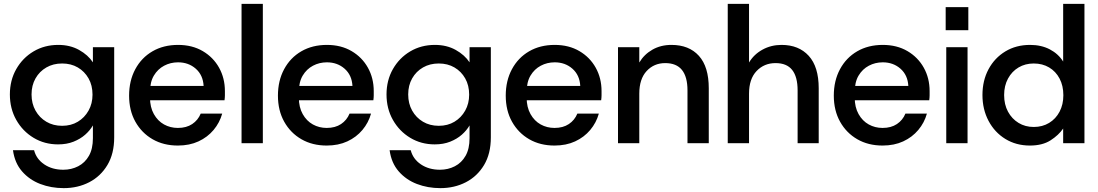

<svg xmlns="http://www.w3.org/2000/svg" viewBox="-20 -740 5672 992"><path d="M309 232Q244 232 188 210.5Q132 189 94 145.5Q56 102 47 36H156Q168 82 209 109.5Q250 137 307 137Q349 137 384 119Q419 101 439.5 65Q460 29 460 -26V-92Q445 -66 420 -44Q395 -22 360 -8Q325 6 280 6Q210 6 153.5 -28Q97 -62 64 -120.5Q31 -179 31 -252Q31 -325 64 -383Q97 -441 153.5 -474.5Q210 -508 281 -508Q342 -508 388.5 -482Q435 -456 460 -418V-496H570V-30Q570 54 535 112.5Q500 171 441 201.5Q382 232 309 232ZM301 -90Q347 -90 382 -111Q417 -132 437.5 -168.5Q458 -205 458 -251Q458 -299 437.5 -335Q417 -371 382 -391.5Q347 -412 301 -412Q255 -412 219.5 -391.5Q184 -371 163.5 -335Q143 -299 143 -252Q143 -205 163.5 -168.5Q184 -132 219.5 -111Q255 -90 301 -90Z M899 12Q825 12 768.5 -20.5Q712 -53 679.5 -111Q647 -169 647 -246Q647 -323 679 -382.5Q711 -442 768 -475Q825 -508 900 -508Q973 -508 1027.5 -476Q1082 -444 1112 -390Q1142 -336 1142 -269Q1142 -259 1142 -247.5Q1142 -236 1140 -222H728V-296H1032Q1029 -352 991.5 -385Q954 -418 900 -418Q861 -418 828 -400.5Q795 -383 775 -349.5Q755 -316 755 -264V-236Q755 -186 775 -150.5Q795 -115 827.5 -97Q860 -79 899 -79Q943 -79 973 -99Q1003 -119 1017 -153H1128Q1115 -106 1083.5 -68.5Q1052 -31 1005.5 -9.5Q959 12 899 12Z M1228 0V-720H1338V0Z M1668 12Q1594 12 1537.5 -20.5Q1481 -53 1448.5 -111Q1416 -169 1416 -246Q1416 -323 1448 -382.5Q1480 -442 1537 -475Q1594 -508 1669 -508Q1742 -508 1796.5 -476Q1851 -444 1881 -390Q1911 -336 1911 -269Q1911 -259 1911 -247.5Q1911 -236 1909 -222H1497V-296H1801Q1798 -352 1760.5 -385Q1723 -418 1669 -418Q1630 -418 1597 -400.5Q1564 -383 1544 -349.5Q1524 -316 1524 -264V-236Q1524 -186 1544 -150.5Q1564 -115 1596.5 -97Q1629 -79 1668 -79Q1712 -79 1742 -99Q1772 -119 1786 -153H1897Q1884 -106 1852.5 -68.5Q1821 -31 1774.5 -9.5Q1728 12 1668 12Z M2255 232Q2190 232 2134 210.5Q2078 189 2040 145.5Q2002 102 1993 36H2102Q2114 82 2155 109.5Q2196 137 2253 137Q2295 137 2330 119Q2365 101 2385.5 65Q2406 29 2406 -26V-92Q2391 -66 2366 -44Q2341 -22 2306 -8Q2271 6 2226 6Q2156 6 2099.5 -28Q2043 -62 2010 -120.5Q1977 -179 1977 -252Q1977 -325 2010 -383Q2043 -441 2099.5 -474.5Q2156 -508 2227 -508Q2288 -508 2334.5 -482Q2381 -456 2406 -418V-496H2516V-30Q2516 54 2481 112.5Q2446 171 2387 201.5Q2328 232 2255 232ZM2247 -90Q2293 -90 2328 -111Q2363 -132 2383.5 -168.5Q2404 -205 2404 -251Q2404 -299 2383.5 -335Q2363 -371 2328 -391.5Q2293 -412 2247 -412Q2201 -412 2165.5 -391.5Q2130 -371 2109.5 -335Q2089 -299 2089 -252Q2089 -205 2109.5 -168.5Q2130 -132 2165.5 -111Q2201 -90 2247 -90Z M2845 12Q2771 12 2714.5 -20.5Q2658 -53 2625.5 -111Q2593 -169 2593 -246Q2593 -323 2625 -382.5Q2657 -442 2714 -475Q2771 -508 2846 -508Q2919 -508 2973.5 -476Q3028 -444 3058 -390Q3088 -336 3088 -269Q3088 -259 3088 -247.5Q3088 -236 3086 -222H2674V-296H2978Q2975 -352 2937.5 -385Q2900 -418 2846 -418Q2807 -418 2774 -400.5Q2741 -383 2721 -349.5Q2701 -316 2701 -264V-236Q2701 -186 2721 -150.5Q2741 -115 2773.5 -97Q2806 -79 2845 -79Q2889 -79 2919 -99Q2949 -119 2963 -153H3074Q3061 -106 3029.5 -68.5Q2998 -31 2951.5 -9.5Q2905 12 2845 12Z M3173 0V-496H3283V-417Q3308 -459 3351 -483.5Q3394 -508 3449 -508Q3540 -508 3591 -451.5Q3642 -395 3642 -284V0H3532V-273Q3532 -343 3503.5 -378.5Q3475 -414 3417 -414Q3359 -414 3321 -373Q3283 -332 3283 -256V0Z M3740 0V-720H3850V-417Q3875 -459 3919.5 -483.5Q3964 -508 4018 -508Q4107 -508 4158.5 -451.5Q4210 -395 4210 -284V0H4101V-273Q4101 -343 4073 -378.5Q4045 -414 3987 -414Q3928 -414 3889 -373Q3850 -332 3850 -256V0Z M4540 12Q4466 12 4409.5 -20.5Q4353 -53 4320.5 -111Q4288 -169 4288 -246Q4288 -323 4320 -382.5Q4352 -442 4409 -475Q4466 -508 4541 -508Q4614 -508 4668.5 -476Q4723 -444 4753 -390Q4783 -336 4783 -269Q4783 -259 4783 -247.5Q4783 -236 4781 -222H4369V-296H4673Q4670 -352 4632.5 -385Q4595 -418 4541 -418Q4502 -418 4469 -400.5Q4436 -383 4416 -349.5Q4396 -316 4396 -264V-236Q4396 -186 4416 -150.5Q4436 -115 4468.5 -97Q4501 -79 4540 -79Q4584 -79 4614 -99Q4644 -119 4658 -153H4769Q4756 -106 4724.5 -68.5Q4693 -31 4646.5 -9.5Q4600 12 4540 12Z M4869 0V-496H4979V0ZM4866 -584V-703H4983V-584Z M5301 12Q5230 12 5174.5 -22Q5119 -56 5087.5 -115.5Q5056 -175 5056 -249Q5056 -324 5087.5 -382.5Q5119 -441 5174.5 -474.5Q5230 -508 5302 -508Q5360 -508 5404 -485Q5448 -462 5473 -422V-720H5583V0H5473V-76Q5450 -42 5408 -15Q5366 12 5301 12ZM5321 -84Q5366 -84 5400.5 -105Q5435 -126 5454.5 -163Q5474 -200 5474 -248Q5474 -297 5454.5 -334Q5435 -371 5400.5 -391.5Q5366 -412 5321 -412Q5277 -412 5242.5 -391.5Q5208 -371 5188 -334Q5168 -297 5168 -249Q5168 -200 5188 -163Q5208 -126 5242.5 -105Q5277 -84 5321 -84Z"/></svg>

Font: Host Grotesk Light Medium
Style: Regular
Weight: 500
Version: Version 1.003